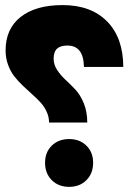

<svg xmlns="http://www.w3.org/2000/svg" viewBox="-20 -727 526 755"><path d="M464.8 -463.9H310.1Q308.6 -547.9 245.1 -547.9Q217.3 -547.9 204.1 -535.4Q190.9 -522.9 190.9 -496.1Q190.9 -472.7 204.6 -451.9Q218.3 -431.2 237.5 -413.3Q256.8 -395.5 276.4 -374.8Q295.9 -354 309.6 -320.6Q323.2 -287.1 323.2 -245.1H172.9Q172.9 -267.6 163.3 -288.1Q153.8 -308.6 138.9 -324.7Q124 -340.8 105.7 -356.9Q87.4 -373 69.1 -390.6Q50.8 -408.2 35.9 -427.2Q21 -446.3 11.5 -472.7Q2 -499 2 -528.8Q2 -613.8 61.3 -660.4Q120.6 -707 226.1 -707Q337.9 -707 401.1 -642.8Q464.4 -578.6 464.8 -463.9ZM252 -180.2Q293.5 -180.2 319.8 -154.3Q346.2 -128.4 346.2 -86.9Q346.2 -44.9 319.8 -18.6Q293.5 7.8 252 7.8Q210 7.8 183.6 -18.6Q157.2 -44.9 157.2 -86.9Q157.2 -128.4 183.6 -154.3Q210 -180.2 252 -180.2Z"/></svg>

Font: Montserrat-Arabic ExtraBold
Style: Regular
Weight: 800
Designer: Mohamed Gaber
Foundry: Kief Type Foundry
Version: Version 5.008;PS 005.008;hotconv 1.0.88;makeotf.lib2.5.64775